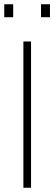

<svg xmlns="http://www.w3.org/2000/svg" viewBox="-25 -883 255 903"><path d="M85 0V-688H121V0ZM-5 -802V-863H37V-802ZM168 -802V-863H210V-802Z"/></svg>

Font: Saira Thin Condensed
Style: Regular
Weight: 100
Width: 3
Version: Version 1.101